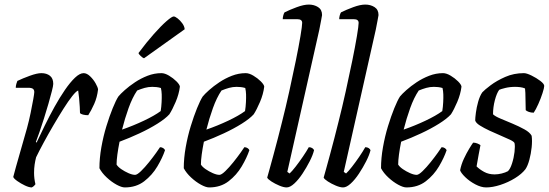

<svg xmlns="http://www.w3.org/2000/svg" viewBox="-20 -820 2401 840"><path d="M119 0Q107 0 89 -8.5Q71 -17 55.5 -28Q40 -39 38 -46Q41 -59 50 -90.5Q59 -122 71.5 -166Q84 -210 98 -259Q107 -292 114 -326Q121 -360 125.5 -385.5Q130 -411 130 -417Q130 -427 124 -431.5Q118 -436 103 -436H49Q49 -444 51.5 -453Q54 -462 56 -466Q79 -477 110.5 -488.5Q142 -500 161 -500Q184 -500 198.5 -488.5Q213 -477 213 -453Q213 -445 207 -421.5Q201 -398 192 -366.5Q183 -335 172.5 -302Q162 -269 152.5 -241.5Q143 -214 137 -199L140 -196Q156 -230 176 -271Q196 -312 218.5 -352.5Q241 -393 264 -426.5Q287 -460 308 -480Q329 -500 346 -500Q360 -500 374.5 -486Q389 -472 398.5 -455Q408 -438 409 -429Q405 -394 392 -365Q379 -336 366 -316Q353 -316 343.5 -318.5Q334 -321 330 -325Q330 -333 329 -352Q328 -371 326 -391.5Q324 -412 322 -424Q313 -421 296 -399.5Q279 -378 257.5 -344Q236 -310 213.5 -271.5Q191 -233 171 -196Q151 -159 138 -132Q134 -117 131.5 -100Q129 -83 129 -64Q129 -39 135 -14Q133 -11 129 -7Q125 -3 119 0Z M526 0Q512 0 490 -12Q468 -24 447 -43.5Q426 -63 415 -84Q415 -128 423.5 -176Q432 -224 445.5 -268Q459 -312 473 -346.5Q487 -381 498 -398Q507 -409 526 -426Q545 -443 570.5 -460Q596 -477 625.5 -488.5Q655 -500 686 -500Q701 -500 719.5 -489Q738 -478 752 -464Q766 -450 767 -441Q763 -408 748.5 -374Q734 -340 721 -320Q704 -301 669 -279Q634 -257 590 -236.5Q546 -216 503 -200Q497 -170 493.5 -144Q490 -118 490 -100Q496 -90 510.5 -80Q525 -70 542 -62.5Q559 -55 571 -55Q580 -55 597 -71.5Q614 -88 632 -110.5Q650 -133 663.5 -152Q677 -171 680 -176Q688 -176 694 -172Q700 -168 702 -163Q691 -130 668.5 -92Q646 -54 611 -27Q576 0 526 0ZM514 -253Q563 -270 609.5 -292Q656 -314 683 -334Q684 -341 685.5 -353Q687 -365 687 -373Q688 -392 687.5 -407Q687 -422 684 -435Q674 -438 664.5 -439Q655 -440 646 -440Q629 -440 613 -435.5Q597 -431 580 -424Q559 -393 542.5 -347Q526 -301 514 -253ZM610 -565Q604 -567 595.5 -575Q587 -583 586 -588Q621 -635 653 -671Q685 -707 708.5 -727.5Q732 -748 740 -748Q746 -748 757 -739.5Q768 -731 777.5 -718Q787 -705 788 -692Z M895 0Q881 0 859 -12Q837 -24 816 -43.5Q795 -63 784 -84Q784 -128 792.5 -176Q801 -224 814.5 -268Q828 -312 842 -346.5Q856 -381 867 -398Q876 -409 895 -426Q914 -443 939.5 -460Q965 -477 994.5 -488.5Q1024 -500 1055 -500Q1070 -500 1088.5 -489Q1107 -478 1121 -464Q1135 -450 1136 -441Q1132 -408 1117.5 -374Q1103 -340 1090 -320Q1073 -301 1038 -279Q1003 -257 959 -236.5Q915 -216 872 -200Q866 -170 862.5 -144Q859 -118 859 -100Q865 -90 879.5 -80Q894 -70 911 -62.5Q928 -55 940 -55Q949 -55 966 -71.5Q983 -88 1001 -110.5Q1019 -133 1032.5 -152Q1046 -171 1049 -176Q1057 -176 1063 -172Q1069 -168 1071 -163Q1060 -130 1037.5 -92Q1015 -54 980 -27Q945 0 895 0ZM883 -253Q932 -270 978.5 -292Q1025 -314 1052 -334Q1053 -341 1054.5 -353Q1056 -365 1056 -373Q1057 -392 1056.5 -407Q1056 -422 1053 -435Q1043 -438 1033.5 -439Q1024 -440 1015 -440Q998 -440 982 -435.5Q966 -431 949 -424Q928 -393 911.5 -347Q895 -301 883 -253Z M1234 0Q1221 0 1202 -8Q1183 -16 1167.5 -26Q1152 -36 1149 -43Q1152 -54 1159.5 -80.5Q1167 -107 1176.5 -142.5Q1186 -178 1196 -216Q1206 -254 1214 -287Q1230 -350 1245.5 -420Q1261 -490 1274 -553.5Q1287 -617 1294.5 -662Q1302 -707 1302 -720Q1302 -736 1281 -736H1217Q1217 -744 1219.5 -753Q1222 -762 1225 -766Q1247 -777 1278 -788.5Q1309 -800 1331 -800Q1354 -800 1371.5 -789Q1389 -778 1389 -754Q1389 -751 1385 -731.5Q1381 -712 1377 -690L1237 -68L1247 -61Q1257 -70 1273 -90.5Q1289 -111 1305 -134.5Q1321 -158 1331 -176Q1340 -176 1346 -172Q1352 -168 1354 -163Q1349 -142 1335 -114.5Q1321 -87 1303.5 -60.5Q1286 -34 1267.5 -17Q1249 0 1234 0Z M1481 0Q1468 0 1449 -8Q1430 -16 1414.5 -26Q1399 -36 1396 -43Q1399 -54 1406.5 -80.5Q1414 -107 1423.5 -142.5Q1433 -178 1443 -216Q1453 -254 1461 -287Q1477 -350 1492.5 -420Q1508 -490 1521 -553.5Q1534 -617 1541.5 -662Q1549 -707 1549 -720Q1549 -736 1528 -736H1464Q1464 -744 1466.5 -753Q1469 -762 1472 -766Q1494 -777 1525 -788.5Q1556 -800 1578 -800Q1601 -800 1618.5 -789Q1636 -778 1636 -754Q1636 -751 1632 -731.5Q1628 -712 1624 -690L1484 -68L1494 -61Q1504 -70 1520 -90.5Q1536 -111 1552 -134.5Q1568 -158 1578 -176Q1587 -176 1593 -172Q1599 -168 1601 -163Q1596 -142 1582 -114.5Q1568 -87 1550.5 -60.5Q1533 -34 1514.5 -17Q1496 0 1481 0Z M1758 0Q1744 0 1722 -12Q1700 -24 1679 -43.5Q1658 -63 1647 -84Q1647 -128 1655.5 -176Q1664 -224 1677.5 -268Q1691 -312 1705 -346.5Q1719 -381 1730 -398Q1739 -409 1758 -426Q1777 -443 1802.5 -460Q1828 -477 1857.5 -488.5Q1887 -500 1918 -500Q1933 -500 1951.5 -489Q1970 -478 1984 -464Q1998 -450 1999 -441Q1995 -408 1980.5 -374Q1966 -340 1953 -320Q1936 -301 1901 -279Q1866 -257 1822 -236.5Q1778 -216 1735 -200Q1729 -170 1725.5 -144Q1722 -118 1722 -100Q1728 -90 1742.5 -80Q1757 -70 1774 -62.5Q1791 -55 1803 -55Q1812 -55 1829 -71.5Q1846 -88 1864 -110.5Q1882 -133 1895.5 -152Q1909 -171 1912 -176Q1920 -176 1926 -172Q1932 -168 1934 -163Q1923 -130 1900.5 -92Q1878 -54 1843 -27Q1808 0 1758 0ZM1746 -253Q1795 -270 1841.5 -292Q1888 -314 1915 -334Q1916 -341 1917.5 -353Q1919 -365 1919 -373Q1920 -392 1919.5 -407Q1919 -422 1916 -435Q1906 -438 1896.5 -439Q1887 -440 1878 -440Q1861 -440 1845 -435.5Q1829 -431 1812 -424Q1791 -393 1774.5 -347Q1758 -301 1746 -253Z M2107 0Q2085 0 2059.5 -13.5Q2034 -27 2015.5 -45Q1997 -63 1993 -75Q1998 -101 2009.5 -125.5Q2021 -150 2032.5 -169Q2044 -188 2050 -196Q2059 -196 2068 -192.5Q2077 -189 2082 -185Q2079 -169 2074 -143Q2069 -117 2065 -92Q2078 -79 2098 -68Q2118 -57 2144 -57Q2159 -57 2175 -61Q2191 -65 2202 -71Q2212 -80 2220 -104.5Q2228 -129 2231 -155Q2234 -181 2231 -194Q2229 -200 2211.5 -208.5Q2194 -217 2170 -227Q2146 -237 2121.5 -248.5Q2097 -260 2079.5 -271Q2062 -282 2059 -293Q2059 -304 2062 -327Q2065 -350 2072 -375Q2079 -400 2090 -416Q2100 -427 2126.5 -447Q2153 -467 2190.5 -483.5Q2228 -500 2272 -500Q2284 -500 2305.5 -489.5Q2327 -479 2344 -466Q2361 -453 2361 -444Q2361 -436 2353.5 -412.5Q2346 -389 2335 -364.5Q2324 -340 2315 -327Q2303 -327 2293.5 -330.5Q2284 -334 2280 -338Q2279 -360 2279 -388Q2279 -416 2277 -433Q2268 -437 2256.5 -438.5Q2245 -440 2234 -440Q2210 -440 2190 -435Q2170 -430 2164 -427Q2153 -412 2145 -381.5Q2137 -351 2137 -320Q2146 -311 2170 -301Q2194 -291 2222.5 -279Q2251 -267 2274.5 -254Q2298 -241 2306 -226Q2309 -204 2306 -175.5Q2303 -147 2296 -121Q2289 -95 2279 -80Q2263 -59 2233 -40.5Q2203 -22 2169 -11Q2135 0 2107 0Z"/></svg>

Font: Texturina 72pt 72pt Regular
Style: Italic
Weight: 400
Italic angle: -11°
Designer: Guillermo Torres Carreño
Foundry: Omnibus-Type
Version: Version 1.002; ttfautohint (v1.8.3)